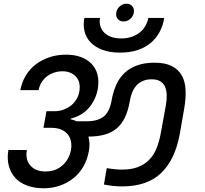

<svg xmlns="http://www.w3.org/2000/svg" viewBox="-20 -1021 1101 1029"><path d="M214 -12Q164 -12 125 -26.5Q86 -41 61.5 -68Q37 -95 27 -133Q17 -171 25 -217H124Q115 -166 142.5 -134Q170 -102 224 -102Q278 -102 314.5 -134.5Q351 -167 361 -220Q364 -241 360.5 -261.5Q357 -282 345 -298.5Q333 -315 310.5 -325.5Q288 -336 254 -336H213L229 -425H270Q299 -425 322.5 -434Q346 -443 363 -457.5Q380 -472 391 -491Q402 -510 405 -530Q414 -581 387 -610Q360 -639 315 -639Q292 -639 270.5 -632Q249 -625 232 -612Q215 -599 203 -580Q191 -561 187 -538H89Q97 -581 118.5 -616.5Q140 -652 172.5 -676.5Q205 -701 245.5 -714.5Q286 -728 333 -728Q424 -728 471 -678.5Q518 -629 504 -544Q493 -485 456 -442.5Q419 -400 358 -385V-382Q367 -380 374.5 -377.5Q382 -375 390 -371H449Q499 -371 532.5 -394Q566 -417 578 -482Q586 -528 602.5 -565.5Q619 -603 647 -629.5Q675 -656 714.5 -670.5Q754 -685 809 -685Q864 -685 899.5 -667.5Q935 -650 953.5 -618Q972 -586 974.5 -540.5Q977 -495 967 -438L944 -306Q919 -166 844 -94Q769 -22 635 -22Q612 -22 587.5 -24.5Q563 -27 537 -32L552 -120Q575 -116 595.5 -114Q616 -112 633 -112Q684 -112 720 -126Q756 -140 780.5 -165.5Q805 -191 819.5 -227.5Q834 -264 842 -309L868 -451Q874 -484 873.5 -510.5Q873 -537 864.5 -556Q856 -575 838.5 -585.5Q821 -596 793 -596Q766 -596 745.5 -587Q725 -578 711 -562.5Q697 -547 688.5 -526Q680 -505 676 -481Q667 -428 649.5 -391.5Q632 -355 605 -332.5Q578 -310 540.5 -299.5Q503 -289 454 -289Q464 -251 456 -210Q448 -165 426.5 -128Q405 -91 373 -65.5Q341 -40 300.5 -26Q260 -12 214 -12ZM623 -739Q568 -739 528.5 -754Q489 -769 465 -794.5Q441 -820 433 -853.5Q425 -887 432 -925H516Q512 -904 517 -884.5Q522 -865 535.5 -849.5Q549 -834 572.5 -824.5Q596 -815 629 -815Q662 -815 688 -824.5Q714 -834 732 -849.5Q750 -865 760.5 -884.5Q771 -904 775 -925H860Q854 -885 836 -851Q818 -817 789 -792Q760 -767 718.5 -753Q677 -739 623 -739ZM642 -906Q622 -906 611 -919.5Q600 -933 603 -953Q606 -973 622 -987Q638 -1001 658 -1001Q678 -1001 689.5 -987Q701 -973 697 -953Q694 -933 678 -919.5Q662 -906 642 -906Z"/></svg>

Font: SVN-Poppins Medium
Style: Italic
Weight: 500
Italic angle: -10°
Designer: Ninad Kale (Devanagari), Jonny Pinhorn (Latin)
Foundry: Indian Type Foundry
Version: Version 3.002 2017; ttfautohint (v1.8.3)